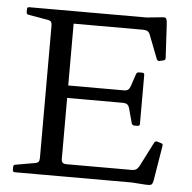

<svg xmlns="http://www.w3.org/2000/svg" viewBox="-53 -802 862 860"><g transform="rotate(5 378.0 -372.0)"><path d="M151 0V-742H249V-78Q249 -66 254.5 -61Q260 -56 273 -56H566Q578 -56 585.5 -61Q593 -66 599 -77L655 -187Q659 -195 669 -192L686 -187Q696 -184 693 -174L667 -16Q665 -7 662 -2Q659 3 651.5 4Q644 5 627 4L572 0ZM559 -255Q550 -255 547 -265L529 -331Q526 -342 519 -347Q512 -352 499 -352H249V-408H500Q512 -408 518.5 -413.5Q525 -419 529 -431L547 -485Q550 -494 560 -494H575Q584 -494 584 -484V-264Q584 -255 574 -255ZM647 -553Q639 -551 634 -560L593 -666Q589 -677 581.5 -681.5Q574 -686 561 -686H249V-742H572L641 -749Q651 -750 655.5 -748.5Q660 -747 662 -739.5Q664 -732 665 -715L673 -568Q673 -558 663 -557ZM44 0Q35 0 35 -10V-23Q35 -33 45 -34L131 -49Q143 -51 147 -56.5Q151 -62 151 -74V-215H249V0ZM35 -732Q35 -742 44 -742H249V-527H151V-668Q151 -680 147 -685.5Q143 -691 131 -693L45 -708Q35 -709 35 -719Z"/></g></svg>

Font: Hahmlet
Style: Regular
Weight: 400
Designer: Minjoo Ham & Mark Frömberg
Foundry: hypertype
Version: Version 1.001; ttfautohint (v1.8.3)